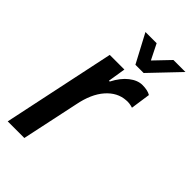

<svg xmlns="http://www.w3.org/2000/svg" viewBox="-214 -758 825 825"><g transform="rotate(45 198.5 -345.0)"><path d="M115 -512H204L191 -431H196Q218 -474 247.5 -497Q277 -520 306 -520Q338 -520 356 -509L343 -419Q321 -426 303 -424Q253 -421 215.5 -378.5Q178 -336 163 -259L108 0H7ZM154 -690H222L257 -620L324 -690H397L273 -560H223Z"/></g></svg>

Font: Decalotype Medium Italic
Style: Regular
Weight: 500
Italic angle: -12°
Designer: Alfredo Marco Pradil
Foundry: Alfredo Marco Pradil
Version: Version 1.0